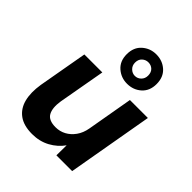

<svg xmlns="http://www.w3.org/2000/svg" viewBox="-218 -914 1058 1058"><g transform="rotate(45 310.5 -385.5)"><path d="M210 12Q145 12 106.5 -16Q68 -44 55 -94.5Q42 -145 53 -214L104 -502H244L195 -227Q186 -169 203.5 -137.5Q221 -106 275 -106Q308 -106 336 -121Q364 -136 384.5 -164.5Q405 -193 412 -233L459 -502H599L511 0H388L389 -79Q360 -38 314 -13Q268 12 210 12ZM384 -554Q337 -554 302.5 -584.5Q268 -615 268 -668Q268 -722 302.5 -752.5Q337 -783 384 -783Q433 -783 467 -752.5Q501 -722 501 -668Q501 -615 467 -584.5Q433 -554 384 -554ZM384 -615Q405 -615 420 -630Q435 -645 435 -668Q435 -693 420.5 -707Q406 -721 384 -721Q364 -721 348.5 -707Q333 -693 333 -668Q333 -645 348.5 -630Q364 -615 384 -615Z"/></g></svg>

Font: DM Sans 16pt ExtraBold
Style: Italic
Weight: 800
Italic angle: -10°
Version: Version 4.004;gftools[0.9.30]